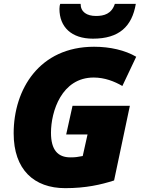

<svg xmlns="http://www.w3.org/2000/svg" viewBox="-20 -968 738 998"><path d="M463 -767C599 -767 666 -830 686 -948H577C560 -896 521 -885 479 -885C431 -885 399 -906 399 -948H293C291 -944 289 -933 289 -922C289 -828 351 -767 463 -767ZM319 10C426 10 505 -8 573 -30L655 -418H357L324 -269H435L410 -157C384 -152 372 -150 346 -150C281 -150 245 -188 245 -278C245 -388 300 -565 467 -565C524 -565 575 -545 616 -521L688 -673C630 -707 552 -725 469 -725C185 -725 51 -504 51 -275C51 -86 157 10 319 10Z"/></svg>

Font: Noto Sans UI Black
Style: Italic
Weight: 900
Italic angle: -372°
Designer: Monotype Design Team
Foundry: Monotype Imaging Inc.
Version: Version 1.901